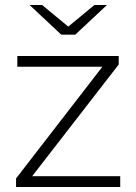

<svg xmlns="http://www.w3.org/2000/svg" viewBox="-20 -745 543 765"><path d="M44 0V-34L401 -496L414 -479H49V-522H453V-488L95 -26L80 -43H459V0ZM224 -607 98 -725H148L270 -624H234L356 -725H406L280 -607Z"/></svg>

Font: Modern
Style: Regular
Weight: 300
Designer: Julieta Ulanovsky
Foundry: Julieta Ulanovsky
Version: Version 8.000